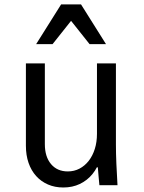

<svg xmlns="http://www.w3.org/2000/svg" viewBox="-20 -821 640 851"><path d="M493.8 -180V-540H409.8V-228Q409.8 -191.4 400.2 -160.9Q390.6 -130.4 373.3 -108.2Q356 -86 332.4 -73.6Q308.8 -61.2 280.4 -61.2Q233.6 -61.2 206.2 -93.7Q178.8 -126.2 178.8 -182V-540H94.8V-175Q94.8 -133 106.6 -99Q118.4 -65 140.2 -40.8Q162 -16.6 192.6 -3.3Q223.2 10 260.8 10Q301 10 333.8 -5.6Q366.6 -21.2 389.6 -49.3Q412.6 -77.4 425.3 -118Q438 -158.6 438 -208L383.6 -79.4H413.6Q415 -60 416.8 -40.4Q418.6 -20.8 420.6 0H500.8Q497.8 -48 495.8 -95Q493.8 -142 493.8 -180ZM140.2 -625.4H213L295 -728.6L377 -625.4H449.8L339.2 -801.4H250.8Z"/></svg>

Font: CommitMonoV142 ExtLt
Style: Regular
Weight: 200
Monospace: yes
Designer: Eigil Nikolajsen
Foundry: Eigil Nikolajsen
Version: Version 1.142